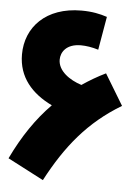

<svg xmlns="http://www.w3.org/2000/svg" viewBox="-52 -725 579 798"><g transform="rotate(5 237.5 -326.0)"><path d="M458 -304 380 -433C345 -416 313 -397 282 -376C232 -392 183 -426 183 -473C183 -504 205 -540 266 -540C288 -540 313 -536 339 -528L363 -667C333 -677 300 -684 256 -684C108 -684 25 -595 25 -481C25 -386 82 -322 167 -281C104 -217 52 -140 7 -46L157 32C234 -114 321 -222 458 -304Z"/></g></svg>

Font: Noto Sans Arabic UI Extra
Style: Regular
Weight: 800
Designer: Nadine Chahine - Monotype Design Team
Foundry: Monotype Imaging Inc.
Version: Version 1.900